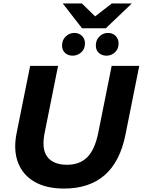

<svg xmlns="http://www.w3.org/2000/svg" viewBox="-20 -1082 828 1114"><path d="M351 12Q248 12 180 -27.5Q112 -67 84.5 -139Q57 -211 76 -308L155 -700H317L239 -311Q220 -217 255 -171.5Q290 -126 369 -126Q442 -126 486 -169.5Q530 -213 550 -311L628 -700H788L708 -301Q646 12 351 12ZM598 -759Q571 -759 553.5 -775Q536 -791 536 -818Q536 -850 557 -870.5Q578 -891 606 -891Q633 -891 650.5 -874Q668 -857 668 -830Q668 -798 647 -778.5Q626 -759 598 -759ZM402 -759Q375 -759 357.5 -775Q340 -791 340 -818Q340 -850 361.5 -870.5Q383 -891 411 -891Q438 -891 455.5 -874Q473 -857 473 -830Q473 -798 451.5 -778.5Q430 -759 402 -759ZM456 -918 344 -1062H455L532 -987L629 -1062H745L594 -918Z"/></svg>

Font: Montserrat
Style: Bold Italic
Weight: 700
Italic angle: -11.3°
Designer: Julieta Ulanovsky
Foundry: Julieta Ulanovsky
Version: Version 9.000; ttfautohint (v1.8.4.7-5d5b)